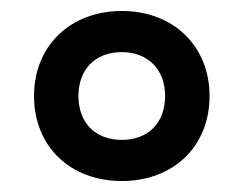

<svg xmlns="http://www.w3.org/2000/svg" viewBox="-20 -744 444 350"><path d="M202 -414C295 -414 362 -476 362 -569C362 -660 296 -724 202 -724C108 -724 42 -660 42 -569C42 -477 108 -414 202 -414ZM202 -489C154 -489 123 -520 123 -569C123 -617 153 -649 202 -649C250 -649 281 -617 281 -569C281 -520 250 -489 202 -489Z"/></svg>

Font: Noto Sans Ethiopic SemiCondensed SemiBold
Style: Regular
Weight: 600
Width: 4
Designer: Monotype Design Team
Foundry: Monotype Imaging Inc.
Version: Version 2.102